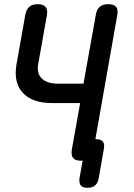

<svg xmlns="http://www.w3.org/2000/svg" viewBox="-20 -760 640 920"><path d="M364 -266H231Q135 -266 89.5 -315Q44 -364 59 -451L101 -688Q106 -715 120.5 -727.5Q135 -740 161 -740Q187 -740 198 -727.5Q209 -715 205 -688L163 -453Q155 -408 180.5 -383.5Q206 -359 259 -359H380L439 -688Q443 -715 458 -727.5Q473 -740 499 -740Q525 -740 536 -727.5Q547 -715 542 -688L437 -93H440Q463 -93 472.5 -82Q482 -71 478 -48L453 94Q449 117 435.5 128.5Q422 140 399 140Q376 140 367 128.5Q358 117 361 94L376 10H367Q341 10 330.5 -2.5Q320 -15 324 -42Z"/></svg>

Font: Maple Mono NL Medium
Style: Italic
Weight: 500
Italic angle: -10°
Monospace: yes
Designer: subframe7536
Version: Version 7.000